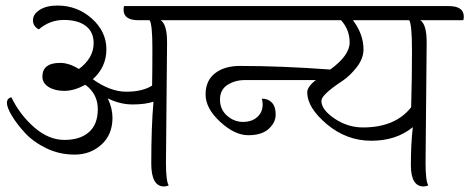

<svg xmlns="http://www.w3.org/2000/svg" viewBox="-20 -668 1694 693"><path d="M583 -515 579 -80Q579 -14 589 1Q581 5 572 5Q526 5 526 -78Q526 -212 534 -301Q504 -291 458.5 -291Q413 -291 369 -313Q386 -277 386 -243Q386 -182 346 -146Q306 -110 250 -110Q194 -110 147 -133Q100 -156 70.5 -188Q41 -220 23 -250Q5 -280 5 -296.5Q5 -313 21 -317Q52 -253 104 -208Q156 -163 212.5 -163Q269 -163 301 -191Q333 -219 333 -274Q333 -329 288 -362Q247 -340 212.5 -340Q178 -340 155.5 -354Q133 -368 133 -392Q133 -416 149 -428.5Q165 -441 197 -441Q229 -441 265 -419Q318 -459 318 -512Q318 -553 289.5 -574.5Q261 -596 210.5 -596Q160 -596 120 -562Q99 -573 99 -595Q99 -617 123.5 -632.5Q148 -648 187 -648Q259 -648 311.5 -601Q364 -554 364 -490Q364 -426 315 -382Q378 -337 436 -337Q494 -337 529 -359Q530 -409 530 -494.5Q530 -580 520 -595H480Q426 -595 426 -633Q426 -642 428 -646H663Q717 -646 717 -608Q717 -599 715 -595H560Q583 -580 583 -515Z M1292 -490Q1292 -457 1268 -426Q1244 -395 1216 -376Q1140 -326 1140 -304Q1140 -272 1187.5 -240Q1235 -208 1290 -208Q1407 -208 1464 -281Q1467 -390 1467 -485Q1467 -580 1457 -595H1254Q1292 -544 1292 -490ZM1520 -515 1516 -80Q1516 -14 1526 1Q1518 5 1509 5Q1463 5 1463 -72Q1463 -149 1470 -209Q1410 -160 1320.5 -160Q1231 -160 1160 -219.5Q1089 -279 1089 -335Q1089 -355 1120 -379H864Q828 -379 801 -361.5Q774 -344 774 -308.5Q774 -273 799.5 -250.5Q825 -228 857 -228Q889 -228 908.5 -245.5Q928 -263 928 -291Q928 -302 925 -312Q948 -312 961.5 -297.5Q975 -283 975 -254.5Q975 -226 950 -203Q925 -180 876 -180Q827 -180 774.5 -228.5Q722 -277 722 -327Q722 -377 756 -403.5Q790 -430 846 -430Q996 -430 1172 -417Q1242 -468 1242 -514.5Q1242 -561 1211 -595H705Q651 -595 651 -633Q651 -642 653 -646H1600Q1654 -646 1654 -608Q1654 -599 1652 -595H1497Q1520 -580 1520 -515Z"/></svg>

Font: Laila Light
Style: Regular
Weight: 300
Designer: Hitesh Malaviya
Foundry: Indian Type Foundry
Version: Version 1.302;PS 1.0;hotconv 1.0.78;makeotf.lib2.5.61930; tt